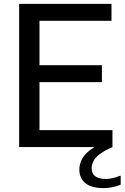

<svg xmlns="http://www.w3.org/2000/svg" viewBox="-20 -760 644 992"><path d="M79 0V-740H556V-652.5H184V-87.5H561V0ZM144 -335.5V-423H506.5V-335.5ZM515 212Q453 212 421.5 186.5Q390 161 390 116.5Q390 88 403.5 62.2Q417 36.5 447.8 13.5Q478.5 -9.5 531 -30.5L561 0Q519 18.5 495.5 36.2Q472 54 462.8 72.2Q453.5 90.5 453.5 109.5Q453.5 136 471.5 150.2Q489.5 164.5 526 164.5Q543.5 164.5 561.8 160.5Q580 156.5 603.5 147V194Q583 202.5 561 207.2Q539 212 515 212Z"/></svg>

Font: Encode Sans SC Condensed Thin Medium
Style: Regular
Weight: 500
Version: Version 3.002